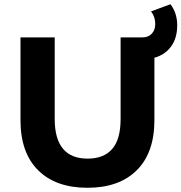

<svg xmlns="http://www.w3.org/2000/svg" viewBox="-20 -877 859 909"><path d="M77 -308V-700H239V-314Q239 -126 395 -126Q471 -126 511 -171.5Q551 -217 551 -314V-700H711V-308Q711 -154 627.5 -71Q544 12 394 12Q244 12 160.5 -71Q77 -154 77 -308ZM628 -700H655Q682 -700 698.5 -717.5Q715 -735 715 -763Q715 -798 695 -823L787 -857Q819 -815 819 -757Q819 -682 774.5 -639Q730 -596 651 -596H628Z"/></svg>

Font: Montserrat-Bold
Style: Bold
Weight: 700
Version: Version 7.200